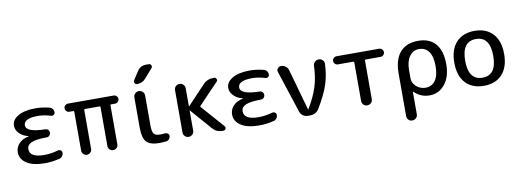

<svg xmlns="http://www.w3.org/2000/svg" viewBox="-71 -1200 5024 1859"><g transform="rotate(-10 2441.0 -270.0)"><path d="M285 10Q168 10 105 -31Q42 -72 42 -140Q42 -189 77.5 -226Q113 -263 172 -273Q174 -273 174 -275Q174 -276 172 -276Q115 -290 82.5 -324.5Q50 -359 50 -400Q50 -456 112 -493Q174 -530 285 -530Q351 -530 420 -512Q438 -508 449 -493.5Q460 -479 460 -460Q460 -445 448 -436.5Q436 -428 422 -432Q354 -453 295 -453Q155 -453 155 -385Q155 -316 343 -313Q360 -313 371 -301.5Q382 -290 382 -274Q382 -258 371 -246Q360 -234 344 -234Q235 -233 191.5 -213Q148 -193 148 -153Q148 -70 290 -70Q359 -70 428 -90Q443 -94 455.5 -85Q468 -76 468 -61Q468 -42 456.5 -27Q445 -12 427 -8Q355 10 285 10Z M602 -440Q586 -440 574 -452Q562 -464 562 -480Q562 -496 574 -508Q586 -520 602 -520H1052Q1068 -520 1080 -508Q1092 -496 1092 -480Q1092 -464 1080 -452Q1068 -440 1052 -440H1013Q1005 -440 1005 -431V-49Q1005 -29 990.5 -14.5Q976 0 956 0Q936 0 921.5 -14.5Q907 -29 907 -49V-431Q907 -440 899 -440H756Q747 -440 747 -431V-49Q747 -29 732.5 -14.5Q718 0 698 0Q678 0 663.5 -14.5Q649 -29 649 -49V-431Q649 -440 641 -440Z M1412 10Q1319 10 1282.5 -29Q1246 -68 1246 -170V-467Q1246 -489 1261.5 -504.5Q1277 -520 1299 -520Q1321 -520 1336.5 -504.5Q1352 -489 1352 -467V-180Q1352 -112 1368 -91Q1384 -70 1432 -70Q1455 -70 1476 -73Q1492 -75 1504.5 -66Q1517 -57 1517 -42Q1517 -24 1505 -10Q1493 4 1475 6Q1433 10 1412 10ZM1412 -760H1439Q1456 -760 1462.5 -745Q1469 -730 1458 -717L1379 -627Q1347 -590 1296 -590Q1280 -590 1272 -604Q1264 -618 1273 -632L1325 -712Q1355 -760 1412 -760Z M1646 -52V-468Q1646 -490 1661 -505Q1676 -520 1698 -520Q1720 -520 1735.5 -505Q1751 -490 1751 -468V-291Q1751 -290 1752 -290L1754 -291L1932 -479Q1971 -520 2028 -520H2039Q2055 -520 2061.5 -505Q2068 -490 2057 -479L1862 -276Q1857 -271 1862 -264L2058 -42Q2069 -30 2062.5 -15Q2056 0 2039 0H2028Q1972 0 1934 -43L1754 -249Q1753 -250 1752 -250Q1751 -250 1751 -249V-52Q1751 -30 1735.5 -15Q1720 0 1698 0Q1676 0 1661 -15Q1646 -30 1646 -52Z M2392 10Q2275 10 2212 -31Q2149 -72 2149 -140Q2149 -189 2184.5 -226Q2220 -263 2279 -273Q2281 -273 2281 -275Q2281 -276 2279 -276Q2222 -290 2189.5 -324.5Q2157 -359 2157 -400Q2157 -456 2219 -493Q2281 -530 2392 -530Q2458 -530 2527 -512Q2545 -508 2556 -493.5Q2567 -479 2567 -460Q2567 -445 2555 -436.5Q2543 -428 2529 -432Q2461 -453 2402 -453Q2262 -453 2262 -385Q2262 -316 2450 -313Q2467 -313 2478 -301.5Q2489 -290 2489 -274Q2489 -258 2478 -246Q2467 -234 2451 -234Q2342 -233 2298.5 -213Q2255 -193 2255 -153Q2255 -70 2397 -70Q2466 -70 2535 -90Q2550 -94 2562.5 -85Q2575 -76 2575 -61Q2575 -42 2563.5 -27Q2552 -12 2534 -8Q2462 10 2392 10Z M2793 -54 2658 -467Q2651 -486 2663.5 -503Q2676 -520 2697 -520Q2722 -520 2741.5 -505Q2761 -490 2768 -466L2882 -61Q2882 -60 2883 -60Q2885 -60 2885 -61Q2951 -171 2979.5 -262Q3008 -353 3012 -467Q3013 -489 3029 -504.5Q3045 -520 3067.5 -520Q3090 -520 3105.5 -504.5Q3121 -489 3120 -467Q3116 -357 3085.5 -265Q3055 -173 2980 -48Q2967 -26 2944 -13Q2921 0 2894 0H2868Q2843 0 2822 -15Q2801 -30 2793 -54Z M3242 -440Q3226 -440 3214 -452Q3202 -464 3202 -480Q3202 -496 3214 -508Q3226 -520 3242 -520H3662Q3678 -520 3690 -508Q3702 -496 3702 -480Q3702 -464 3690 -452Q3678 -440 3662 -440H3516Q3507 -440 3507 -431V-52Q3507 -30 3491.5 -15Q3476 0 3454 0Q3432 0 3417 -15Q3402 -30 3402 -52V-431Q3402 -440 3393 -440Z M3911 -265V-185Q3911 -139 3949.5 -104.5Q3988 -70 4041 -70Q4101 -70 4136 -118Q4171 -166 4171 -260Q4171 -355 4136.5 -402.5Q4102 -450 4040 -450Q3983 -450 3947 -400.5Q3911 -351 3911 -265ZM3806 168V-250Q3806 -388 3868 -459Q3930 -530 4046 -530Q4157 -530 4216.5 -461.5Q4276 -393 4276 -260Q4276 -136 4216.5 -63Q4157 10 4066 10Q3977 10 3914 -54Q3913 -55 3912 -55Q3911 -55 3911 -54V168Q3911 190 3895.5 205Q3880 220 3858 220Q3836 220 3821 205Q3806 190 3806 168Z M4738 -260Q4738 -450 4600 -450Q4462 -450 4462 -260Q4462 -70 4600 -70Q4738 -70 4738 -260ZM4780 -60.5Q4715 10 4600 10Q4485 10 4420 -60.5Q4355 -131 4355 -260Q4355 -389 4420 -459.5Q4485 -530 4600 -530Q4715 -530 4780 -459.5Q4845 -389 4845 -260Q4845 -131 4780 -60.5Z"/></g></svg>

Font: Rounded Mplus 1c Medium
Style: Regular
Weight: 500
Version: Version 1.059.20150529